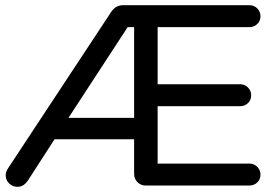

<svg xmlns="http://www.w3.org/2000/svg" viewBox="-20 -718 1080 743"><path d="M945 -85Q963 -85 975.5 -72.5Q988 -60 988 -42Q988 -24 975.5 -12Q963 0 945 0H544Q525 0 512 -13Q499 -26 499 -45V-179H191L89 -21Q72 5 48 5Q29 5 15.5 -8Q2 -21 2 -40Q2 -53 12 -68L411 -673Q428 -698 457 -698H945Q963 -698 975.5 -685.5Q988 -673 988 -655Q988 -637 975.5 -625Q963 -613 945 -613H590V-392H909Q927 -392 939.5 -379.5Q952 -367 952 -349Q952 -331 939.5 -319Q927 -307 909 -307H590V-85ZM499 -262V-613H474L245 -262Z"/></svg>

Font: Varela Round
Style: Regular
Weight: 400
Designer: Joe Prince
Foundry: Joe Prince
Version: Version 1.000